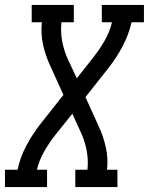

<svg xmlns="http://www.w3.org/2000/svg" viewBox="-46 -755 601 775"><path d="M-26 0V-70H25Q35 -119 59.5 -165.5Q84 -212 116 -253L210 -372L157 -489Q138 -529 128 -573.5Q118 -618 123 -665H82V-735H252V-665H202Q198 -626 205 -588.5Q212 -551 227 -518L264 -439L332 -525Q357 -557 377 -592Q397 -627 406 -665H365V-735H535V-665H485Q474 -616 449.5 -569.5Q425 -523 393 -482L299 -363L352 -246Q371 -206 381 -161.5Q391 -117 386 -70H428V0H258V-70H307Q311 -109 304 -146.5Q297 -184 282 -217L246 -296L177 -210Q152 -178 132 -143Q112 -108 103 -70H144V0Z"/></svg>

Font: Iosevka Curly Slab Oblique
Style: Regular
Weight: 400
Italic angle: -9°
Monospace: yes
Designer: Belleve Invis
Foundry: Belleve Invis
Version: Version 11.1.0; ttfautohint (v1.8.3)